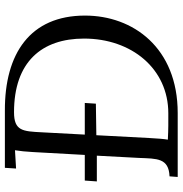

<svg xmlns="http://www.w3.org/2000/svg" viewBox="-1 -740 741 779"><g transform="rotate(-90 369.5 -350.5)"><path d="M78.1 -701.2 75.2 -655.8 149.4 -660.2C146 -640.1 143.6 -615.2 142.1 -587.9L130.4 -377H26.4L22.9 -328.1H127.4L118.2 -155.8C115.2 -85 118.2 -36.1 43.5 -33.2L41 0H300.3C565.4 0 695.8 -181.2 695.8 -376C695.8 -598.6 542 -702.1 310.1 -701.2ZM210.4 -330.1 338.4 -332 341.3 -377H212.9L222.2 -551.3C226.1 -628.9 228 -664.1 303.7 -664.1C507.8 -664.1 602.5 -551.8 602.5 -379.9C602.5 -187.5 480.5 -38.1 299.3 -38.1C265.6 -38.1 236.3 -37.6 192.4 -40C195.3 -57.1 197.3 -82 199.2 -118.2Z"/></g></svg>

Font: Lora Italic
Style: Regular
Weight: 400
Italic angle: -3°
Designer: Olga Karpushina, Alexei Vanyashin
Foundry: Cyreal
Version: Version 1.011;PS 001.011;hotconv 1.0.70;makeotf.lib2.5.58329